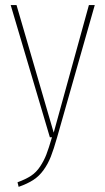

<svg xmlns="http://www.w3.org/2000/svg" viewBox="-20 -539 414 754"><path d="M352.1 -519 204.1 1Q190.9 47.4 179.7 75.9Q168.5 104.5 151.1 128.7Q133.8 152.8 110.8 167.7Q87.9 182.6 53.2 194.8L48.8 176.8Q81.1 165 101.8 151.4Q122.6 137.7 137.7 114.7Q152.8 91.8 162.1 67.6Q171.4 43.5 184.1 0H175.8L22 -519H44.9L190.9 -18.1L329.1 -519Z"/></svg>

Font: Fira Sans Compressed Thin
Style: Regular
Weight: 100
Width: 1
Designer: Carrois Corporate & Edenspiekermann AG
Foundry: Carrois Corporate GbR & Edenspiekermann AG
Version: Version 4.203;PS 004.203;hotconv 1.0.88;makeotf.lib2.5.64775